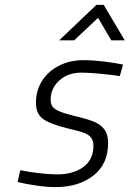

<svg xmlns="http://www.w3.org/2000/svg" viewBox="-20 -755 530 785"><path d="M52 -11 63 -59Q96 -52 140 -47Q184 -42 214 -42Q279 -42 320.5 -72Q362 -102 362 -159Q362 -181 351.5 -193.5Q341 -206 320.5 -213Q300 -220 257 -230Q187 -247 157 -268Q127 -289 127 -335Q127 -385 152 -424.5Q177 -464 221.5 -486.5Q266 -509 322 -509Q359 -509 404.5 -503.5Q450 -498 483 -491L470 -444Q436 -449 390.5 -453.5Q345 -458 313 -458Q257 -458 222 -425.5Q187 -393 187 -348Q187 -330 195 -319Q203 -308 223.5 -299.5Q244 -291 284 -281Q336 -269 364 -257.5Q392 -246 407 -225.5Q422 -205 422 -170Q422 -84 361.5 -37Q301 10 207 10Q171 10 127 3.5Q83 -3 52 -11ZM374 -735H404L490 -590H435L381 -682L283 -590H222Z"/></svg>

Font: Cairo Light
Style: Italic
Weight: 300
Italic angle: -13°
Designer: Mohamed Gaber, Accademia di Belle Arti di Urbino and others
Foundry: Kief Type Foundry, Accademia di Belle Arti di Urbino and others
Version: Version 3.011